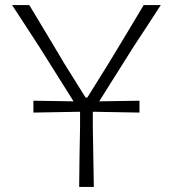

<svg xmlns="http://www.w3.org/2000/svg" viewBox="-20 -733 676 753"><path d="M290.5 0Q291 -60 291.8 -115.8Q292.5 -171.5 294 -237V-294.5H281.5Q237 -293.5 197.2 -293Q157.5 -292.5 111 -291.5V-338Q154 -337 191.2 -336.8Q228.5 -336.5 268.5 -335.5L135 -548Q110.5 -586 85 -625Q59.5 -664 27.5 -713H95Q125.5 -662 148 -624.8Q170.5 -587.5 190.5 -554Q210.5 -520.5 234 -481L315.5 -350.5H322.5L401 -476.5Q426 -517.5 447 -552.2Q468 -587 490.5 -624.5Q513 -662 543.5 -713H610.5Q583 -671 556 -629.2Q529 -587.5 503 -548.5L369 -335.5Q409.5 -336.5 446.8 -336.8Q484 -337 527 -338V-291.5Q480.5 -292.5 440.8 -293Q401 -293.5 356 -294.5H344V-237Q345 -171.5 346 -116Q347 -60.5 348 0Z"/></svg>

Font: Commissioner Loud ExtraLight
Style: Regular
Weight: 200
Designer: Kostas Bartsokas
Foundry: Kostas Bartsokas
Version: Version 1.000; ttfautohint (v1.8.3)